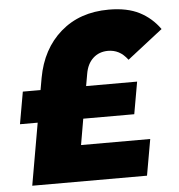

<svg xmlns="http://www.w3.org/2000/svg" viewBox="-51 -761 757 810"><g transform="rotate(-5 327.0 -356.0)"><path d="M532 -399H316L325 -450Q332 -492 357.5 -515.5Q383 -539 421 -539Q445 -539 465.5 -528.5Q486 -518 504 -494L654 -611Q620 -659 568.5 -685.5Q517 -712 439 -712Q316 -712 235 -641.5Q154 -571 132 -450L123 -399H48L24 -263H99L53 0H539L566 -153H273L292 -263H508Z"/></g></svg>

Font: Geom Black
Style: Bold Italic
Weight: 900
Italic angle: -10°
Version: Version 1.102